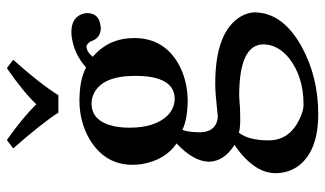

<svg xmlns="http://www.w3.org/2000/svg" viewBox="-210 -481 929 548"><g transform="rotate(-90 254.0 -206.5)"><path d="M256.8 -503.9H207Q178.2 -549.3 105 -632.8L128.9 -650.9Q191.4 -606.9 231 -566.9Q266.6 -604.5 334 -650.9L357.9 -632.8Q289.6 -556.6 256.8 -503.9ZM312 -284.2Q312 -378.4 261.2 -402.8Q248 -409.2 232.9 -409.2Q183.1 -409.2 168.5 -346.2Q164.1 -325.7 164.1 -300.8Q164.1 -227.1 199.7 -191.4Q219.7 -172.4 246.1 -171.9Q300.3 -171.9 310.1 -249.5Q312 -266.1 312 -284.2ZM183.1 15.1Q159.7 14.6 149.9 11.2Q127.9 38.6 127.9 96.2Q127.9 156.7 190.9 185.5Q213.9 196.3 231 195.8Q309.6 195.8 362.8 154.3Q401.4 122.6 401.9 81.1Q400.9 12.2 255.9 12.2Q249 12.2 225.1 14.2Q209.5 15.1 183.1 15.1ZM446.8 -382.8Q418.9 -383.8 410.2 -412.1Q402.8 -423.3 395 -423.8Q380.4 -422.9 366.2 -405.8Q419.9 -360.4 419.9 -287.1Q419.9 -199.7 339.8 -157.7Q295.4 -135.3 241.2 -134.8Q189 -135.3 157.7 -149.9Q151.4 -133.8 150.9 -101.1Q150.9 -57.6 187 -49.8Q191.9 -48.8 195.8 -48.8Q198.7 -48.8 215.3 -50.8Q264.2 -56.2 290 -56.2Q437.5 -56.2 481.4 16.6Q492.7 36.6 493.2 55.2Q493.2 136.7 394.5 190.9Q308.6 237.8 203.1 237.8Q99.6 237.8 56.2 183.1Q34.7 154.3 34.2 116.2Q34.2 55.7 110.8 1.5Q113.3 0 115.2 -1Q67.9 -30.8 66.9 -74.2Q67.9 -118.7 119.1 -166.5Q71.3 -199.2 60.1 -266.1Q58.1 -279.8 58.1 -292Q58.1 -372.6 133.8 -416.5Q182.6 -443.8 242.2 -443.8Q301.8 -443.4 335.9 -424.8Q375 -460 426.8 -466.3Q432.6 -466.8 437 -466.8Q478 -466.8 488.8 -435.1Q490.7 -428.7 491.2 -422.9Q491.2 -388.2 456.1 -383.8Q451.2 -382.8 446.8 -382.8Z"/></g></svg>

Font: Linux Libertine O
Style: Semibold
Weight: 700
Designer: Philipp H. Poll
Foundry: Philipp H. Poll
Version: Version 5.0.0